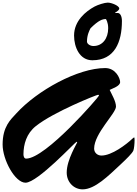

<svg xmlns="http://www.w3.org/2000/svg" viewBox="-20 -1396 1048 1467"><path d="M693.8 -1044.4C668.5 -1044.4 644.5 -1060.5 644.5 -1078.6C644.5 -1129.4 664.6 -1166.5 671.4 -1179.7C732.9 -1241.2 763.2 -1250.5 789.1 -1250.5C789.6 -1250.5 806.6 -1226.6 806.6 -1180.2C806.6 -1102.5 763.7 -1044.4 693.8 -1044.4ZM685.5 -935.5C855.5 -935.5 911.6 -1074.2 911.6 -1235.8C911.6 -1272 898.4 -1296.9 878.9 -1296.9C873.5 -1296.9 865.7 -1296.4 862.3 -1296.4C859.9 -1296.4 858.4 -1296.9 858.4 -1298.3C858.4 -1299.8 891.1 -1314.9 891.1 -1331.1C891.1 -1352.1 832 -1376 803.7 -1376C778.8 -1376 728 -1359.4 703.1 -1346.2C635.3 -1309.6 545.9 -1236.8 545.9 -1124.5C545.9 -1035.6 588.4 -935.5 685.5 -935.5ZM736.3 -665.5C736.3 -657.2 329.6 -184.1 179.7 -184.1C164.6 -184.1 159.2 -201.2 159.2 -217.3C159.7 -293.5 182.1 -375.5 253.9 -432.6C389.6 -541 718.8 -671.9 729.5 -671.9C733.9 -671.9 736.3 -669.9 736.3 -665.5ZM611.3 50.8C705.6 50.8 808.6 -53.2 899.4 -137.7C948.7 -183.6 989.3 -224.1 998.5 -244.6C1004.4 -257.3 1008.3 -299.8 1008.3 -325.2C1008.3 -337.4 1007.3 -345.7 1005.4 -345.7C1001 -345.7 993.7 -337.9 992.2 -336.9C944.3 -291.5 834 -207.5 754.9 -207.5C724.6 -207.5 699.2 -229 699.2 -260.7C699.7 -377 866.2 -529.8 866.2 -581.5C866.2 -622.1 832.5 -677.2 817.9 -709C839.8 -720.7 897.9 -737.8 897.9 -769C897.9 -797.4 864.3 -876 783.7 -876C575.7 -876 265.1 -706.1 103.5 -528.3C60.1 -481 0 -428.2 0 -291.5C0 -174.8 94.7 0 174.8 0C267.6 0 556.2 -312.5 564.9 -312.5C568.4 -312.5 569.8 -311 569.8 -309.1C569.8 -301.8 489.7 -176.8 489.7 -77.6C489.7 -2.4 545.9 50.8 611.3 50.8Z"/></svg>

Font: Bodega Script
Style: Medium
Weight: 500
Italic angle: 39.7°
Version: Version 001.000